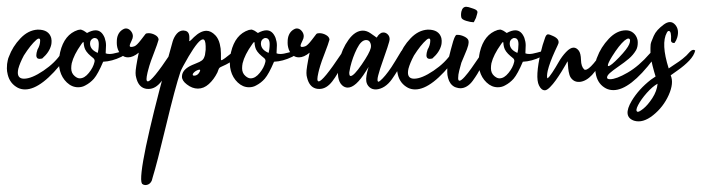

<svg xmlns="http://www.w3.org/2000/svg" viewBox="-21 -341 2040 558"><path d="M48.3 -179.7Q36.6 -157.7 32.2 -141.1Q30.8 -134.8 30.8 -129.4Q31.2 -112.3 48.8 -112.3Q70.8 -112.3 105.2 -135.5Q139.6 -158.7 157.7 -187Q163.6 -193.4 168.5 -193.4Q174.8 -193.4 174.8 -186Q174.8 -180.2 168.5 -170.9Q100.6 -81.1 51.8 -81.1Q40.5 -81.1 30.8 -85.9Q7.8 -98.1 1.5 -124Q-1 -133.8 -1 -142.1Q-1 -156.2 1.5 -165.5Q2.9 -172.4 4.9 -176.3Q15.6 -205.6 38.3 -229.5Q61 -253.4 88.4 -254.9H89.4Q121.1 -254.9 127.9 -230.5Q128.9 -225.6 128.9 -222.7Q128.9 -214.8 127.9 -210.9Q123 -189.5 101.6 -170.9Q96.7 -169.9 94.2 -169.9Q84.5 -169.9 84.5 -180.2Q84.5 -186.5 87.9 -196.8Q95.7 -210 95.7 -223.1Q95.7 -229 91.8 -229Q88.9 -229 84.5 -225.1Q67.9 -210.4 48.3 -179.7Z M198.2 -118.2Q204.6 -113.3 210.9 -113.3Q224.6 -113.3 237.3 -129.2Q250 -145 253.4 -160.2L253.9 -162.6Q254.4 -165.5 253.4 -167.7Q252.4 -169.9 251.2 -171.1Q250 -172.4 247.1 -174.6Q244.1 -176.8 242.7 -178.2Q227.1 -191.4 224.1 -204.1Q222.2 -211.9 222.2 -216.8Q221.7 -222.2 215.3 -212.4Q193.4 -181.6 187.5 -157.2Q186 -149.9 186 -142.6Q186 -128.4 195.8 -120.1ZM252 -230.5Q240.7 -226.6 240.7 -214.8Q240.7 -199.7 255.9 -190.9Q262.7 -187 263.2 -187.5Q263.7 -188 265.1 -197.8Q266.1 -205.6 266.1 -212.4Q266.1 -230.5 253.9 -230.5ZM278.8 -161.6Q263.7 -126 252 -112.3Q241.2 -100.1 227.1 -92.8Q217.8 -87.4 206.1 -87.4Q188 -87.4 173.3 -101.3Q158.7 -115.2 153.3 -135.3Q150.4 -145.5 150.4 -156.7Q149.9 -171.4 153.8 -189.5Q166 -241.2 205.6 -253.9Q210 -254.4 211.9 -254.9Q213.9 -255.4 217.3 -253.9Q220.7 -252.4 222.2 -251.7Q223.6 -251 227.1 -248.5Q230.5 -246.1 231.9 -245.1Q246.1 -252.9 256.8 -252.9Q274.4 -252.9 283.2 -231Q287.1 -219.7 287.1 -209.5Q287.1 -204.6 286.1 -186Q290.5 -184.1 297.4 -184.1Q306.2 -184.1 320.6 -188.2Q335 -192.4 335.9 -192.4Q342.8 -193.4 342.8 -188Q342.8 -181.2 331.5 -175.8Q304.2 -162.6 278.8 -161.6Z M382.3 -188Q365.7 -174.3 351.1 -174.3Q339.4 -174.3 331.1 -182.6Q322.8 -190.9 319.8 -203.6Q318.4 -210 318.4 -216.3Q318.4 -226.1 319.3 -230.5Q323.2 -250 339.8 -257.3Q342.8 -258.3 345.2 -258.3Q352.5 -258.3 358.6 -251.7Q364.7 -245.1 365.2 -236.3Q365.2 -230 361.8 -223.6Q356 -211.9 356 -208Q356 -204.6 360.4 -204.6Q364.3 -204.6 369.6 -206.5Q376.5 -209 388.7 -225.1Q400.9 -241.2 401.9 -242.2Q404.3 -244.6 410.6 -244.6Q420.4 -244.6 429.9 -239.3Q439.5 -233.9 439.9 -226.1V-225.6Q437 -214.4 426.5 -187.3Q416 -160.2 413.1 -149.9Q411.6 -145 409.7 -137.7L407.7 -129.9Q404.8 -117.2 404.8 -111.3Q404.8 -104.5 408.7 -104.5Q420.9 -104.5 473.6 -183.6Q481 -192.9 485.4 -192.9Q490.2 -192.9 490.2 -186Q490.2 -177.7 483.9 -166.5Q481.4 -162.1 474.4 -148.2Q467.3 -134.3 461.9 -125Q456.5 -115.7 448.2 -104.7Q439.9 -93.8 430.4 -88.1Q420.9 -82.5 410.6 -82.5Q403.3 -82.5 399.4 -84Q381.3 -89.4 375 -114.7Q373 -121.1 373 -128.9Q372.6 -141.1 382.3 -188Z M420.4 183.1Q414.6 196.8 400.9 196.8Q396.5 196.8 392.1 193.4Q389.2 188.5 389.2 180.2Q388.7 144.5 414.1 35.2Q437.5 -66.4 481 -221.2Q484.9 -233.9 492.9 -243.2Q501 -252.4 512.2 -252.4Q512.7 -252.4 513.2 -252.2Q513.7 -252 514.2 -252Q529.3 -251 529.3 -232.4Q529.3 -229.5 529.3 -225.6L528.8 -222.2Q528.8 -218.3 542.5 -232.9Q562 -251.5 579.1 -251.5Q592.3 -251.5 605 -238.3Q613.8 -229 617.7 -213.4Q621.1 -200.2 621.1 -186V-169.4Q621.1 -166 622.1 -166Q625 -166 633.5 -172.4Q642.1 -178.7 649.9 -185.3Q657.7 -191.9 658.7 -192.4Q666.5 -195.8 668.9 -189.5Q671.4 -182.6 664.1 -175.3Q652.8 -163.6 645.8 -158.9Q638.7 -154.3 621.1 -146.5Q617.7 -145 616.2 -143.1Q614.7 -141.1 613.3 -137Q611.8 -132.8 610.8 -130.4Q600.6 -109.9 585.9 -96.7Q571.3 -83.5 554.2 -83.5Q537.6 -83.5 522 -95.7Q507.8 -106.4 507.8 -118.2Q507.8 -121.6 508.3 -123.5Q511.7 -140.6 537.1 -151.9Q541.5 -153.8 548.6 -156.7Q555.7 -159.7 558.8 -161.1Q562 -162.6 565.7 -165.3Q569.3 -168 571.3 -171.9Q573.2 -175.8 574.7 -181.2Q575.7 -185.5 576.7 -196.3V-207Q576.2 -226.6 568.8 -226.6Q556.6 -226.6 527.3 -177.2Q506.8 -142.1 503.4 -132.3Q488.3 -87.4 461.4 24.7Q434.6 136.7 422.9 173.8Q422.4 175.3 421.6 178.5Q420.9 181.6 420.4 183.1ZM547.4 -134.3Q539.1 -128.4 539.1 -124Q539.1 -121.1 543.5 -121.1Q553.7 -121.1 559.6 -132.8Q563 -140.1 556.2 -138.2Q552.2 -137.2 547.4 -134.3Z M694.8 -118.2Q701.2 -113.3 707.5 -113.3Q721.2 -113.3 733.9 -129.2Q746.6 -145 750 -160.2L750.5 -162.6Q751 -165.5 750 -167.7Q749 -169.9 747.8 -171.1Q746.6 -172.4 743.7 -174.6Q740.7 -176.8 739.3 -178.2Q723.6 -191.4 720.7 -204.1Q718.8 -211.9 718.8 -216.8Q718.3 -222.2 711.9 -212.4Q689.9 -181.6 684.1 -157.2Q682.6 -149.9 682.6 -142.6Q682.6 -128.4 692.4 -120.1ZM748.5 -230.5Q737.3 -226.6 737.3 -214.8Q737.3 -199.7 752.4 -190.9Q759.3 -187 759.8 -187.5Q760.3 -188 761.7 -197.8Q762.7 -205.6 762.7 -212.4Q762.7 -230.5 750.5 -230.5ZM775.4 -161.6Q760.3 -126 748.5 -112.3Q737.8 -100.1 723.6 -92.8Q714.4 -87.4 702.6 -87.4Q684.6 -87.4 669.9 -101.3Q655.3 -115.2 649.9 -135.3Q647 -145.5 647 -156.7Q646.5 -171.4 650.4 -189.5Q662.6 -241.2 702.1 -253.9Q706.5 -254.4 708.5 -254.9Q710.4 -255.4 713.9 -253.9Q717.3 -252.4 718.8 -251.7Q720.2 -251 723.6 -248.5Q727.1 -246.1 728.5 -245.1Q742.7 -252.9 753.4 -252.9Q771 -252.9 779.8 -231Q783.7 -219.7 783.7 -209.5Q783.7 -204.6 782.7 -186Q787.1 -184.1 793.9 -184.1Q802.7 -184.1 817.1 -188.2Q831.5 -192.4 832.5 -192.4Q839.4 -193.4 839.4 -188Q839.4 -181.2 828.1 -175.8Q800.8 -162.6 775.4 -161.6Z M878.9 -188Q862.3 -174.3 847.7 -174.3Q835.9 -174.3 827.6 -182.6Q819.3 -190.9 816.4 -203.6Q814.9 -210 814.9 -216.3Q814.9 -226.1 815.9 -230.5Q819.8 -250 836.4 -257.3Q839.4 -258.3 841.8 -258.3Q849.1 -258.3 855.2 -251.7Q861.3 -245.1 861.8 -236.3Q861.8 -230 858.4 -223.6Q852.5 -211.9 852.5 -208Q852.5 -204.6 856.9 -204.6Q860.8 -204.6 866.2 -206.5Q873 -209 885.3 -225.1Q897.5 -241.2 898.4 -242.2Q900.9 -244.6 907.2 -244.6Q917 -244.6 926.5 -239.3Q936 -233.9 936.5 -226.1V-225.6Q933.6 -214.4 923.1 -187.3Q912.6 -160.2 909.7 -149.9Q908.2 -145 906.2 -137.7L904.3 -129.9Q901.4 -117.2 901.4 -111.3Q901.4 -104.5 905.3 -104.5Q917.5 -104.5 970.2 -183.6Q977.5 -192.9 981.9 -192.9Q986.8 -192.9 986.8 -186Q986.8 -177.7 980.5 -166.5Q978 -162.1 970.9 -148.2Q963.9 -134.3 958.5 -125Q953.1 -115.7 944.8 -104.7Q936.5 -93.8 927 -88.1Q917.5 -82.5 907.2 -82.5Q899.9 -82.5 896 -84Q877.9 -89.4 871.6 -114.7Q869.6 -121.1 869.6 -128.9Q869.1 -141.1 878.9 -188Z M1043 -224.6Q1028.8 -224.6 1016.4 -199.7Q1003.9 -174.8 997.1 -146.5Q995.1 -136.7 994.1 -130.9Q993.7 -120.1 998 -120.1Q1007.3 -120.1 1030.3 -153.6Q1053.2 -187 1056.6 -201.7Q1057.1 -203.1 1057.1 -205.6Q1057.6 -212.4 1054.2 -218.5Q1050.8 -224.6 1043 -224.6ZM1145.5 -192.9Q1145.5 -193.4 1147 -193.4Q1150.4 -193.4 1154.5 -190.9Q1158.7 -188.5 1158.2 -185.1Q1158.2 -184.1 1157.2 -182.1Q1155.8 -179.2 1147.9 -162.4Q1140.1 -145.5 1134 -135.3Q1127.9 -125 1118.2 -111.1Q1108.4 -97.2 1096.7 -89.6Q1085 -82 1072.3 -81.1Q1060.5 -80.6 1052.7 -87.6Q1044.9 -94.7 1043.5 -105Q1042.5 -111.8 1044.2 -122.1Q1045.9 -132.3 1048.3 -139.6L1050.3 -146.5Q1046.9 -141.1 1042 -133.3Q1012.7 -86.4 989.7 -86.4Q980.5 -86.4 973.1 -93.3Q964.4 -101.6 961.9 -117.2Q960.4 -128.9 960.9 -140.6Q961.4 -151.4 964.8 -164.1Q972.7 -198.7 991.9 -225.3Q1011.2 -252 1033.7 -252Q1044.9 -252 1056.2 -244.1Q1059.6 -241.7 1062.7 -239.5Q1065.9 -237.3 1067.6 -236.1Q1069.3 -234.9 1070.6 -233.9Q1071.8 -232.9 1072.5 -232.4Q1073.2 -231.9 1073.7 -231.9Q1074.2 -231.9 1075 -233.4Q1075.7 -234.9 1078.1 -238Q1080.6 -241.2 1085 -244.1Q1087.9 -246.6 1093.3 -246.6Q1100.6 -246.6 1106.2 -240.7Q1111.8 -234.9 1111.3 -226.1Q1111.3 -225.1 1110.6 -222.4Q1109.9 -219.7 1109.9 -219.2Q1107.4 -209 1094.5 -172.6Q1081.5 -136.2 1078.1 -121.6Q1076.2 -113.8 1076.2 -110.8Q1075.7 -103.5 1079.1 -103.5Q1080.1 -103.5 1083.5 -106Q1098.1 -118.2 1116.7 -146Q1126 -160.2 1145.5 -192.9Z M1182.1 -179.7Q1170.4 -157.7 1166 -141.1Q1164.6 -134.8 1164.6 -129.4Q1165 -112.3 1182.6 -112.3Q1204.6 -112.3 1239 -135.5Q1273.4 -158.7 1291.5 -187Q1297.4 -193.4 1302.2 -193.4Q1308.6 -193.4 1308.6 -186Q1308.6 -180.2 1302.2 -170.9Q1234.4 -81.1 1185.5 -81.1Q1174.3 -81.1 1164.6 -85.9Q1141.6 -98.1 1135.3 -124Q1132.8 -133.8 1132.8 -142.1Q1132.8 -156.2 1135.3 -165.5Q1136.7 -172.4 1138.7 -176.3Q1149.4 -205.6 1172.1 -229.5Q1194.8 -253.4 1222.2 -254.9H1223.1Q1254.9 -254.9 1261.7 -230.5Q1262.7 -225.6 1262.7 -222.7Q1262.7 -214.8 1261.7 -210.9Q1256.8 -189.5 1235.4 -170.9Q1230.5 -169.9 1228 -169.9Q1218.3 -169.9 1218.3 -180.2Q1218.3 -186.5 1221.7 -196.8Q1229.5 -210 1229.5 -223.1Q1229.5 -229 1225.6 -229Q1222.7 -229 1218.3 -225.1Q1201.7 -210.4 1182.1 -179.7Z M1300.3 -88.4Q1286.1 -95.7 1281.2 -114.3Q1278.8 -123 1278.8 -131.8Q1278.3 -150.4 1284.7 -178.7Q1286.1 -185.5 1289.1 -196.3Q1292 -207 1292.5 -208.5Q1299.8 -237.3 1305.7 -239.7H1309.1Q1317.9 -239.7 1328.1 -234.9Q1338.4 -230 1340.3 -223.6Q1341.8 -217.3 1339.8 -209.5Q1337.4 -199.7 1329.3 -181.4Q1321.3 -163.1 1319.8 -158.7Q1316.4 -147.5 1313.5 -135.3Q1310.5 -123.5 1310.5 -113.8Q1310.5 -106.4 1314.5 -106.4Q1319.3 -106.4 1329.6 -117.9Q1339.8 -129.4 1349.1 -142.8Q1358.4 -156.2 1368.2 -170.4Q1377.9 -184.6 1378.9 -186Q1386.2 -195.3 1390.6 -195.3Q1395.5 -195.3 1395.5 -188.5Q1395.5 -180.2 1389.2 -168.9Q1385.7 -163.6 1378.9 -149.7Q1372.1 -135.7 1366.5 -126.5Q1360.8 -117.2 1353 -106.4Q1345.2 -95.7 1335.9 -90.1Q1326.7 -84.5 1316.9 -84.5Q1311.5 -84.5 1304.2 -86.9ZM1366.7 -305.7Q1366.7 -303.2 1362.3 -289.1L1356 -276.4H1354.5Q1347.2 -276.4 1334.2 -280.3Q1321.3 -284.2 1319.8 -290Q1317.9 -297.4 1319.8 -307.1Q1323.2 -321.3 1334 -321.3Q1335 -321.3 1340.8 -320.3Q1342.3 -319.8 1354.5 -315.9Q1366.7 -312 1366.7 -305.7Z M1418 -118.2Q1424.3 -113.3 1430.7 -113.3Q1444.3 -113.3 1457 -129.2Q1469.7 -145 1473.1 -160.2L1473.6 -162.6Q1474.1 -165.5 1473.1 -167.7Q1472.2 -169.9 1470.9 -171.1Q1469.7 -172.4 1466.8 -174.6Q1463.9 -176.8 1462.4 -178.2Q1446.8 -191.4 1443.8 -204.1Q1441.9 -211.9 1441.9 -216.8Q1441.4 -222.2 1435.1 -212.4Q1413.1 -181.6 1407.2 -157.2Q1405.8 -149.9 1405.8 -142.6Q1405.8 -128.4 1415.5 -120.1ZM1471.7 -230.5Q1460.4 -226.6 1460.4 -214.8Q1460.4 -199.7 1475.6 -190.9Q1482.4 -187 1482.9 -187.5Q1483.4 -188 1484.9 -197.8Q1485.8 -205.6 1485.8 -212.4Q1485.8 -230.5 1473.6 -230.5ZM1498.5 -161.6Q1483.4 -126 1471.7 -112.3Q1460.9 -100.1 1446.8 -92.8Q1437.5 -87.4 1425.8 -87.4Q1407.7 -87.4 1393.1 -101.3Q1378.4 -115.2 1373 -135.3Q1370.1 -145.5 1370.1 -156.7Q1369.6 -171.4 1373.5 -189.5Q1385.7 -241.2 1425.3 -253.9Q1429.7 -254.4 1431.6 -254.9Q1433.6 -255.4 1437 -253.9Q1440.4 -252.4 1441.9 -251.7Q1443.4 -251 1446.8 -248.5Q1450.2 -246.1 1451.7 -245.1Q1465.8 -252.9 1476.6 -252.9Q1494.1 -252.9 1502.9 -231Q1506.8 -219.7 1506.8 -209.5Q1506.8 -204.6 1505.9 -186Q1510.3 -184.1 1517.1 -184.1Q1525.9 -184.1 1540.3 -188.2Q1554.7 -192.4 1555.7 -192.4Q1562.5 -193.4 1562.5 -188Q1562.5 -181.2 1551.3 -175.8Q1523.9 -162.6 1498.5 -161.6Z M1726.6 -190.4Q1731.4 -194.8 1736.1 -192.1Q1740.7 -189.5 1736.8 -181.2Q1716.8 -141.6 1699.7 -123.3Q1682.6 -105 1664.1 -103Q1652.3 -102.1 1644.5 -108.2Q1636.7 -114.3 1634 -123.5Q1631.3 -132.8 1630.4 -142.3Q1629.4 -151.9 1629.2 -157.7Q1628.9 -163.6 1627.9 -162.1Q1626 -158.7 1623 -153.1Q1620.1 -147.5 1611.1 -133.1Q1602.1 -118.7 1594.2 -107.7Q1586.4 -96.7 1577.4 -87.6Q1568.4 -78.6 1562.5 -78.6Q1552.2 -78.6 1545.4 -92.8Q1533.7 -116.2 1550.8 -189.9Q1555.2 -209.5 1563.5 -232.4Q1566.9 -241.2 1571.5 -241.2Q1576.2 -241.2 1586.4 -236.3Q1605 -228 1602.1 -215.3Q1601.6 -212.9 1591.8 -192.4Q1576.2 -158.2 1570.8 -135.3Q1567.4 -119.1 1569.8 -113.3Q1574.7 -115.7 1584.2 -130.4Q1593.8 -145 1602.8 -160.9Q1611.8 -176.8 1624 -189.7Q1636.2 -202.6 1646 -202.6Q1654.3 -202.6 1661.1 -193.8Q1667 -186 1667.5 -166.7Q1668 -147.5 1676.8 -139.2Q1677.7 -138.2 1680.2 -138.2Q1688.5 -138.2 1704.1 -156.5Q1719.7 -174.8 1726.6 -190.4Z M1758.3 -177.7Q1745.6 -157.2 1745.6 -150.9Q1745.6 -148.9 1747.1 -148.9Q1753.9 -148.9 1778.1 -174.1Q1802.2 -199.2 1807.6 -212.4Q1810.1 -218.8 1810.1 -222.7Q1810.1 -229 1805.2 -229Q1801.3 -229 1793.9 -223.1Q1778.3 -209.5 1758.3 -177.7ZM1867.2 -185.1Q1873 -191.4 1877.9 -191.4Q1884.3 -191.4 1884.3 -184.6Q1884.3 -178.2 1877.9 -168.9Q1810.1 -79.1 1761.7 -79.1Q1750 -79.1 1740.2 -84Q1717.8 -95.7 1711.4 -122.1Q1709 -131.8 1709 -140.1Q1709 -156.2 1710.9 -163.6Q1712.4 -170.4 1714.4 -174.3Q1725.1 -203.6 1748.3 -228.3Q1771.5 -252.9 1798.3 -252.9Q1810.5 -252.9 1819.6 -245.4Q1828.6 -237.8 1831.5 -226.1Q1832.5 -223.1 1832.5 -216.8Q1832.5 -204.1 1827.6 -195.3Q1819.3 -181.2 1806.6 -170.4Q1793.9 -159.7 1777.1 -148.2Q1760.3 -136.7 1751 -128.4Q1743.2 -121.1 1743.2 -115.7Q1743.2 -110.8 1752 -110.8Q1770 -110.8 1803 -129.9Q1835.9 -148.9 1867.2 -185.1Z M1939.5 -216.3Q1935.1 -215.3 1931.9 -217.8Q1928.7 -220.2 1929.2 -224.6Q1930.7 -250.5 1922.9 -251Q1919.9 -251.5 1917 -246.1Q1899.4 -214.4 1922.4 -142.1Q1928.7 -146.5 1938.7 -153.1Q1948.7 -159.7 1952.6 -162.4Q1956.5 -165 1962.6 -169.9Q1968.8 -174.8 1973.6 -179.4Q1978.5 -184.1 1983.9 -190.4Q1992.2 -199.2 1999.5 -194.3Q1996.1 -179.7 1982.2 -165Q1968.3 -150.4 1948.7 -136.7Q1929.2 -123 1928.2 -122.1Q1938 -99.6 1922.4 -64.7Q1906.7 -29.8 1877 -6.1Q1847.2 17.6 1821.8 9.8Q1787.6 -2 1814.9 -47.9Q1835.4 -82 1870.6 -109.4Q1877.9 -114.7 1884.3 -118.7Q1883.3 -121.6 1879.9 -133.3Q1876.5 -145 1875.5 -149.9Q1874.5 -154.8 1871.8 -166.3Q1869.1 -177.7 1869.4 -184.3Q1869.6 -190.9 1869.4 -201.7Q1869.1 -212.4 1872.1 -220Q1875 -227.5 1878.9 -236.6Q1882.8 -245.6 1890.1 -253.7Q1897.5 -261.7 1907.2 -269Q1927.7 -284.7 1941.4 -269Q1953.6 -254.9 1947.3 -232.4Q1944.8 -223.6 1939.5 -216.3ZM1890.1 -97.7Q1875.5 -89.8 1858.6 -70.8Q1841.8 -51.8 1833.3 -35.2Q1824.7 -18.6 1832 -16.1Q1835.9 -15.1 1848.6 -25.1Q1861.3 -35.2 1874.8 -55.7Q1888.2 -76.2 1890.1 -97.7Z"/></svg>

Font: Sintesa 4
Style: 4
Weight: 400
Version: Version 001.000